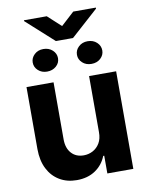

<svg xmlns="http://www.w3.org/2000/svg" viewBox="-98 -980 818 1057"><g transform="rotate(-10 311.0 -451.5)"><path d="M410.2 -232.2V-545.5H561.4V0H416.2V-99.1H410.5Q392 -51.1 349.3 -22Q306.5 7.1 245 7.1Q190.3 7.1 148.8 -17.8Q107.2 -42.6 84 -88.4Q60.7 -134.2 60.4 -198.2V-545.5H211.6V-225.1Q212 -176.8 237.6 -148.8Q263.1 -120.7 306.1 -120.7Q333.5 -120.7 357.2 -133.3Q381 -146 395.8 -170.8Q410.5 -195.7 410.2 -232.2ZM117.5 -672.6Q117.5 -698.2 137.4 -717Q157.3 -735.8 187.5 -735.8Q218.4 -735.8 238.6 -717.2Q258.9 -698.5 258.9 -672.6Q258.9 -645.6 238.3 -627.7Q217.7 -609.7 187.5 -609.7Q157.7 -609.7 137.6 -628Q117.5 -646.3 117.5 -672.6ZM364.7 -671.9Q364.7 -698.2 384.8 -717Q404.8 -735.8 435.4 -735.8Q466.3 -735.8 486.3 -717Q506.4 -698.2 506.4 -671.9Q506.4 -646 486.3 -627.5Q466.3 -609 435.4 -609Q404.8 -609 384.8 -627.5Q364.7 -646 364.7 -671.9ZM237.9 -910.2 311.8 -842.3 386 -910.2H512.4V-904.5L359.4 -767H263.8L110.4 -905.5V-910.2Z"/></g></svg>

Font: InterMG
Style: Bold
Weight: 700
Designer: Rasmus Andersson
Foundry: rsms
Version: Version 3.019;December 26, 2023;FontCreator 15.0.0.2955 64-b